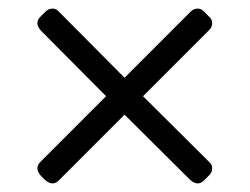

<svg xmlns="http://www.w3.org/2000/svg" viewBox="-20 -556 581 447"><path d="M74 -486Q67 -495 67 -502Q67 -510 74 -517L86 -529Q93 -536 102 -536Q111 -536 117 -529L270 -375L424 -529Q431 -536 440 -536Q449 -536 455 -529L467 -517Q474 -511 474 -502Q474 -493 467 -486L313 -332L467 -179Q474 -173 474 -164Q474 -155 467 -148L455 -136Q448 -129 440 -129Q433 -129 424 -136L270 -289L117 -136Q110 -129 102 -129Q95 -129 86 -136L74 -148Q67 -157 67 -164Q67 -172 74 -179L227 -332Z"/></svg>

Font: Rubik
Style: Regular
Weight: 300
Designer: Hubert & Fischer
Foundry: Hubert & Fischer
Version: Version 1.100